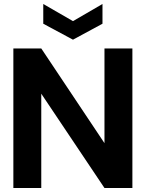

<svg xmlns="http://www.w3.org/2000/svg" viewBox="-20 -943 731 963"><path d="M47 0V-700H187L504 -225V-700H644V0H504L187 -473V0ZM346 -744 197 -824V-923L346 -837L494 -923V-824Z"/></svg>

Font: Host Grotesk Black
Style: Regular
Weight: 900
Designer: Doğukan Karapınar based on Poppins by Indian Type Foundry, Jonny Pinhorn
Foundry: Element Type
Version: Version 1.000; ttfautohint (v1.8.4.7-5d5b);gftools[0.9.33]